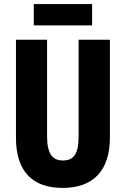

<svg xmlns="http://www.w3.org/2000/svg" viewBox="-20 -908 614 938"><path d="M430 -888H145V-784H430ZM517 -238V-714H364V-242C364 -155 340 -124 287 -124C237 -124 210 -156 210 -241V-714H58V-235C58 -70 139 10 286 10C436 10 517 -74 517 -238Z"/></svg>

Font: Noto Sans Georgian ExtraCondensed ExtraBold
Style: Regular
Weight: 800
Width: 2
Designer: Monotype Design Team, Akaki Razmadze
Foundry: Google LLC
Version: Version 2.005